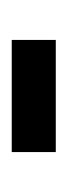

<svg xmlns="http://www.w3.org/2000/svg" viewBox="86 -455 115 327"><g transform="rotate(-90 143.5 -291.5)"><path d="M239 -254H48V-329H239Z"/></g></svg>

Font: Gudea
Style: Regular
Weight: 400
Designer: Agustina Mingote
Foundry: Agustina Mingote
Version: Version 1.002